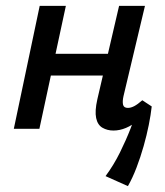

<svg xmlns="http://www.w3.org/2000/svg" viewBox="-20 -438 561 653"><path d="M366 6Q345 6 328.5 -3.5Q312 -13 307 -36.5Q302 -60 311 -100L385 -418H473L400 -111Q396 -93 398.5 -82Q401 -71 415 -71Q425 -71 436.5 -77Q448 -83 464 -97L496 -76Q474 -49 452 -30.5Q430 -12 408.5 -3Q387 6 366 6ZM27 0 115 -418H204L114 0ZM105 -181 121 -255H394L378 -181ZM415 195 339 161Q367 123 388 80.5Q409 38 424.5 -2Q440 -42 449 -72L496 -76Q493 -48 486 -13Q479 22 468.5 59Q458 96 444.5 131.5Q431 167 415 195Z"/></svg>

Font: Ysabeau Infant SemiBold
Style: Italic
Weight: 600
Italic angle: -12°
Designer: Christian Thalmann (Catharsis Fonts)
Version: Version 2.002; featfreeze: ss01,ss02,lnum